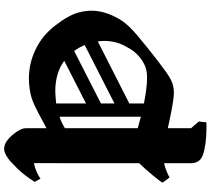

<svg xmlns="http://www.w3.org/2000/svg" viewBox="-66 -812 1046 955"><g transform="rotate(-90 457.5 -335.0)"><path d="M194.8 -837.9Q227.1 -837.9 262 -797.9Q296.9 -757.8 296.9 -729V-627.4Q298.3 -628.4 301.8 -630.1Q305.2 -631.8 307.1 -632.8Q380.9 -673.3 416.7 -689.5Q452.6 -705.6 491.2 -710.9Q520 -714.8 543.5 -714.8Q619.1 -714.8 687 -682.1Q756.8 -649.9 808.1 -583Q821.8 -565.4 830.6 -552.5Q839.4 -539.6 853 -514.9Q866.7 -490.2 874 -461.2Q881.3 -432.1 881.3 -401.9Q881.3 -336.4 837.9 -262.2Q823.2 -237.8 795.9 -210Q768.6 -182.1 698.2 -126Q649.4 -87.4 628.7 -71.3Q607.9 -55.2 579.6 -34.9Q551.3 -14.6 534.2 -6.8Q517.1 1 501 3.9Q488.8 6.3 471.2 6.3Q438.5 6.3 340.8 -14.2Q306.2 -21.5 296.9 -23.9V91.8Q302.2 98.1 313.2 110.6Q324.2 123 330.1 129.9Q329.6 136.7 328.1 148.9Q326.7 161.1 326.2 168Q316.4 168.5 297.4 168.5Q255.4 168.5 217.8 163.1Q150.9 153.8 134.8 130.9Q122.6 113.8 122.6 92.8V-42.5Q85 -33.7 51.8 -15.1Q47.4 -20.5 38.8 -32.5Q30.3 -44.4 25.9 -49.8Q28.8 -57.6 61.3 -97.2Q93.8 -136.7 122.6 -166L123 -689.9Q103.5 -686.5 81.1 -676.8Q58.6 -667 45.9 -657.2Q43.5 -662.1 37.8 -671.6Q32.2 -681.2 29.8 -686Q60.1 -734.4 94.2 -770Q120.1 -795.9 131.6 -806.4Q143.1 -816.9 160.9 -827.4Q178.7 -837.9 194.8 -837.9ZM419.9 -289.1 710 -437 713.4 -430.2Q701.7 -460.4 681.2 -489.7L419.9 -356.4ZM419.9 -215.3V-142.6Q498.5 -127 547.4 -127Q585 -127 608.9 -138.2Q634.8 -149.9 656.2 -169.2Q677.7 -188.5 690.4 -209.7Q703.1 -231 708.5 -241.7Q713.9 -252.4 717.8 -263.2Q731 -300.8 731 -338.4Q731 -353.5 728.5 -372.1ZM419.9 -430.7 632.3 -539.1Q570.8 -583.5 481 -583.5Q468.8 -583.5 429.2 -580.1Q428.7 -580.1 419.9 -579.1ZM218.3 -383.8Q220.7 -379.4 223.1 -376ZM354 -562.5Q322.3 -551.8 296.9 -535.6V-173.3Q328.1 -164.1 354 -157.7Z"/></g></svg>

Font: KJV1611
Style: Regular
Weight: 400
Version: Version 3.6.1